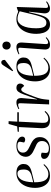

<svg xmlns="http://www.w3.org/2000/svg" viewBox="1114 -1926 825 3094"><g transform="rotate(-90 1527.0 -378.5)"><path d="M287 -527Q362 -527 397 -494.5Q432 -462 432 -415Q432 -373 415.5 -347.5Q399 -322 372 -307Q345 -292 312.5 -283.5Q280 -275 248 -267L137 -240Q137 -116 170 -64Q203 -12 265 -12Q309 -12 344 -31Q379 -50 419 -91L429 -80Q418 -66 393.5 -43.5Q369 -21 332 -3.5Q295 14 245 14Q181 14 136.5 -17Q92 -48 69.5 -102.5Q47 -157 47 -225Q47 -314 77 -382Q107 -450 161 -488.5Q215 -527 287 -527ZM343 -412Q343 -459 328.5 -484.5Q314 -510 277 -510Q217 -510 179.5 -449Q142 -388 137 -256L239 -282Q292 -296 317.5 -324Q343 -352 343 -412Z M684 -4Q734 -4 768 -33Q802 -62 802 -116Q802 -149 788 -169Q774 -189 748.5 -202.5Q723 -216 686 -231Q653 -245 621.5 -263Q590 -281 569 -309Q548 -337 548 -381Q548 -410 564.5 -444Q581 -478 620.5 -502.5Q660 -527 728 -527Q768 -527 801 -514.5Q834 -502 853.5 -480.5Q873 -459 873 -431Q873 -411 859.5 -398.5Q846 -386 825 -386Q808 -386 796.5 -391.5Q785 -397 778 -403L789 -460Q794 -484 778.5 -497.5Q763 -511 724 -511Q668 -511 641.5 -486.5Q615 -462 615 -421Q615 -391 630.5 -370.5Q646 -350 670 -336.5Q694 -323 719 -311Q760 -293 793 -273Q826 -253 845.5 -223.5Q865 -194 865 -146Q865 -77 814 -31.5Q763 14 674 14Q604 14 559 -12Q514 -38 514 -79Q514 -105 531 -117.5Q548 -130 570 -130Q596 -130 614 -119L610 -56Q609 -28 626.5 -16Q644 -4 684 -4Z M953 -507 1038 -515 1077 -653H1122L1114 -513H1266L1265 -488H1114L1095 -107Q1093 -58 1108.5 -35.5Q1124 -13 1158 -13Q1195 -13 1221.5 -29Q1248 -45 1274 -73L1286 -62Q1261 -29 1224 -7.5Q1187 14 1137 14Q1065 14 1035 -22.5Q1005 -59 1009 -133L1027 -488H950Z M1411 -459Q1412 -480 1406.5 -489.5Q1401 -499 1385 -499Q1375 -499 1360 -495.5Q1345 -492 1322 -481L1316 -494Q1335 -505 1364.5 -516Q1394 -527 1424 -527Q1467 -527 1482.5 -501Q1498 -475 1493 -425L1472 -194H1476L1553 -409Q1576 -472 1599 -499.5Q1622 -527 1660 -527Q1692 -527 1710 -510.5Q1728 -494 1728 -467Q1728 -446 1718 -429.5Q1708 -413 1691 -402L1668 -428Q1650 -449 1634 -449Q1624 -449 1614 -443.5Q1604 -438 1592.5 -420Q1581 -402 1565 -363Q1540 -300 1523.5 -257Q1507 -214 1497.5 -183.5Q1488 -153 1483 -129Q1478 -105 1475 -82L1466 0H1392Z M2003 -527Q2078 -527 2113 -494.5Q2148 -462 2148 -415Q2148 -373 2131.5 -347.5Q2115 -322 2088 -307Q2061 -292 2028.5 -283.5Q1996 -275 1964 -267L1853 -240Q1853 -116 1886 -64Q1919 -12 1981 -12Q2025 -12 2060 -31Q2095 -50 2135 -91L2145 -80Q2134 -66 2109.5 -43.5Q2085 -21 2048 -3.5Q2011 14 1961 14Q1897 14 1852.5 -17Q1808 -48 1785.5 -102.5Q1763 -157 1763 -225Q1763 -314 1793 -382Q1823 -450 1877 -488.5Q1931 -527 2003 -527ZM2059 -412Q2059 -459 2044.5 -484.5Q2030 -510 1993 -510Q1933 -510 1895.5 -449Q1858 -388 1853 -256L1955 -282Q2008 -296 2033.5 -324Q2059 -352 2059 -412ZM2019 -734Q2031 -753 2042.5 -762Q2054 -771 2070 -771Q2090 -771 2100.5 -755.5Q2111 -740 2109 -712L1937 -580L1927 -591Z M2276 -686Q2276 -715 2294 -734Q2312 -753 2341 -753Q2370 -753 2387.5 -734.5Q2405 -716 2405 -687Q2405 -658 2387.5 -639Q2370 -620 2341 -620Q2312 -620 2294 -638.5Q2276 -657 2276 -686ZM2305 -458Q2307 -481 2300.5 -490Q2294 -499 2278 -499Q2265 -499 2245 -493.5Q2225 -488 2204 -479L2199 -492Q2218 -503 2250 -515Q2282 -527 2315 -527Q2395 -527 2389 -433L2364 -59Q2363 -37 2369 -26.5Q2375 -16 2391 -16Q2408 -16 2427 -27Q2446 -38 2465 -55L2475 -43Q2459 -27 2427.5 -6.5Q2396 14 2352 14Q2306 14 2290 -13Q2274 -40 2277 -77Z M2947 -58Q2946 -36 2951.5 -27Q2957 -18 2973 -18Q2991 -18 3010 -28Q3029 -38 3044 -49L3053 -37Q3042 -27 3022.5 -15Q3003 -3 2981 5.5Q2959 14 2938 14Q2894 14 2875 -14.5Q2856 -43 2860 -86L2886 -324L2879 -325L2843 -178Q2830 -125 2811 -81Q2792 -37 2761 -11.5Q2730 14 2680 14Q2627 14 2593.5 -16Q2560 -46 2544.5 -96.5Q2529 -147 2529 -206Q2529 -300 2558.5 -372Q2588 -444 2641 -485.5Q2694 -527 2764 -527Q2802 -527 2836 -517Q2870 -507 2888 -498L2953 -522L2962 -513ZM2706 -44Q2744 -44 2767.5 -68Q2791 -92 2808.5 -143Q2826 -194 2845 -274L2893 -474Q2862 -491 2833 -500Q2804 -509 2772 -509Q2702 -509 2660.5 -430Q2619 -351 2619 -211Q2619 -126 2639.5 -85Q2660 -44 2706 -44Z"/></g></svg>

Font: Literata 72pt
Style: Italic
Weight: 400
Italic angle: -2°
Designer: Latin by Veronika Burian and Jose Scaglione. Greek by Irene Vlachou. Cyrillic by Vera Evstafieva
Foundry: TypeTogether
Version: Version 3.002